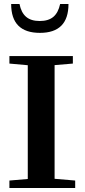

<svg xmlns="http://www.w3.org/2000/svg" viewBox="-20 -945 425 965"><path d="M180.7 -779.8Q36.1 -779.8 36.1 -924.8H78.1Q86.4 -881.8 111.1 -860.6Q135.7 -839.4 179.7 -839.4Q223.6 -839.4 248.3 -860.4Q272.9 -881.3 282.2 -924.8H324.2Q324.2 -779.8 180.7 -779.8ZM27.3 0V-37.6L119.6 -45.4V-617.2L27.3 -625.5V-663.1H346.2V-625.5L254.4 -617.7V-46.4L357.9 -37.6V0Z"/></svg>

Font: Elstob 8pt SemiBold
Style: Regular
Weight: 600
Designer: Peter S. Baker
Version: Version 1.015